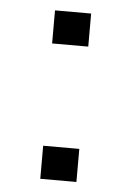

<svg xmlns="http://www.w3.org/2000/svg" viewBox="-43 -528 383 561"><g transform="rotate(5 149.0 -247.0)"><path d="M96 -397V-494H202V-397ZM96 0V-97H202V0Z"/></g></svg>

Font: Nunito Sans 7pt Expanded Light
Style: Regular
Weight: 300
Width: 7
Designer: Vernon Adams
Foundry: Vernon Adams
Version: Version 3.101;gftools[0.9.27]